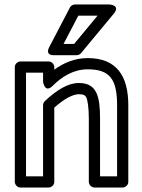

<svg xmlns="http://www.w3.org/2000/svg" viewBox="-20 -811 634 856"><path d="M332 -441C283.7 -441 234.1 -411 179.9 -360.2C174.8 -355.5 172 -348 172 -342V-25H96V-487H172V-446C172 -446 179.6 -393.3 214.7 -428.3C254.3 -468 307.1 -502 371 -502C470.2 -502 502 -456.8 502 -342V-25H426V-282C426 -376.3 414.1 -441 332 -441ZM371 -552C312 -552 262.1 -529.6 222 -500.4V-512C222 -522.7 212.1 -537 197 -537H71C60.3 -537 46 -527.1 46 -512V0C46 10.7 55.9 25 71 25H197C207.7 25 222 15.1 222 0V-331C268.9 -373.2 307 -391 332 -391C353.1 -391 360.1 -385.3 364.5 -377.2C369.9 -367.1 376 -334.1 376 -282V0C376 10.7 385.9 25 401 25H527C537.7 25 552 15.1 552 0V-342C552 -470.4 501.4 -552 371 -552ZM310.3 -615H263.3L329.1 -741H414.8ZM322 -565C329.1 -565 336.5 -568.3 341.2 -574L487.2 -750C519 -788.3 468 -791 468 -791H314C305.5 -791 296.2 -785.9 291.8 -777.6L199.8 -601.6C178.7 -561 222 -565 222 -565Z"/></svg>

Font: Fog Sans
Style: Outline
Weight: 700
Foundry: Intel Corporation
Version: Version 1.00